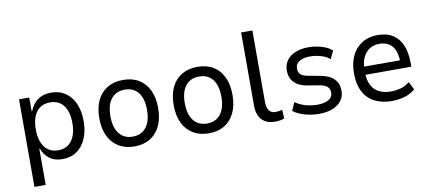

<svg xmlns="http://www.w3.org/2000/svg" viewBox="-76 -993 3284 1462"><g transform="rotate(-10 1566.0 -262.5)"><path d="M87 180V-497H166V-391H170Q192 -448 234 -476.5Q276 -505 335 -505Q399 -505 446 -473Q493 -441 518 -384Q543 -327 543 -248Q543 -172 518 -114Q493 -56 446.5 -23.5Q400 9 335 9Q277 9 237.5 -19Q198 -47 178 -100H174V180ZM314 -63Q383 -63 419.5 -113Q456 -163 456 -249Q456 -335 420 -384Q384 -433 315 -433Q246 -433 209.5 -384Q173 -335 173 -249Q173 -163 209.5 -113Q246 -63 314 -63Z M892 9Q822 9 770.5 -22Q719 -53 691.5 -110.5Q664 -168 664 -249Q664 -329 691.5 -386.5Q719 -444 770.5 -474.5Q822 -505 892 -505Q963 -505 1013.5 -474.5Q1064 -444 1091.5 -386.5Q1119 -329 1119 -249Q1119 -168 1091.5 -110.5Q1064 -53 1013.5 -22Q963 9 892 9ZM891 -67Q958 -67 995.5 -114Q1033 -161 1033 -249Q1033 -337 996 -383.5Q959 -430 892 -430Q825 -430 787.5 -383.5Q750 -337 750 -249Q750 -161 787.5 -114Q825 -67 891 -67Z M1467 9Q1397 9 1345.5 -22Q1294 -53 1266.5 -110.5Q1239 -168 1239 -249Q1239 -329 1266.5 -386.5Q1294 -444 1345.5 -474.5Q1397 -505 1467 -505Q1538 -505 1588.5 -474.5Q1639 -444 1666.5 -386.5Q1694 -329 1694 -249Q1694 -168 1666.5 -110.5Q1639 -53 1588.5 -22Q1538 9 1467 9ZM1466 -67Q1533 -67 1570.5 -114Q1608 -161 1608 -249Q1608 -337 1571 -383.5Q1534 -430 1467 -430Q1400 -430 1362.5 -383.5Q1325 -337 1325 -249Q1325 -161 1362.5 -114Q1400 -67 1466 -67Z M1978 9Q1913 9 1877 -29Q1841 -67 1841 -140V-705H1928V-148Q1928 -124 1935 -104.5Q1942 -85 1956.5 -74Q1971 -63 1994 -63Q2007 -63 2021 -65Q2035 -67 2047 -70L2050 -2Q2032 4 2015.5 6.5Q1999 9 1978 9Z M2320 9Q2282 9 2244 2Q2206 -5 2174.5 -18Q2143 -31 2120 -49L2148 -112Q2174 -94 2202 -83Q2230 -72 2260 -67Q2290 -62 2317 -62Q2372 -62 2404.5 -80.5Q2437 -99 2437 -133Q2437 -164 2418.5 -181Q2400 -198 2358 -205L2266 -220Q2200 -231 2166.5 -267Q2133 -303 2133 -357Q2133 -401 2155.5 -434Q2178 -467 2221.5 -486Q2265 -505 2326 -505Q2358 -505 2393 -498.5Q2428 -492 2458 -479Q2488 -466 2507 -447L2477 -386Q2457 -404 2431.5 -414Q2406 -424 2378.5 -429Q2351 -434 2326 -434Q2274 -434 2243 -415Q2212 -396 2212 -360Q2212 -330 2229.5 -314Q2247 -298 2287 -291L2376 -275Q2448 -262 2482.5 -227Q2517 -192 2517 -135Q2517 -92 2493 -59.5Q2469 -27 2424.5 -9Q2380 9 2320 9Z M2884 9Q2806 9 2749.5 -20Q2693 -49 2663 -106.5Q2633 -164 2633 -248Q2633 -324 2659.5 -381.5Q2686 -439 2737.5 -472Q2789 -505 2861 -505Q2931 -505 2978 -475Q3025 -445 3048.5 -388.5Q3072 -332 3072 -253V-223H2699V-286H3015L2996 -265Q2996 -354 2961 -395.5Q2926 -437 2861 -437Q2820 -437 2787.5 -417Q2755 -397 2736 -358.5Q2717 -320 2717 -260V-245Q2717 -182 2737.5 -142.5Q2758 -103 2796 -83.5Q2834 -64 2886 -64Q2922 -64 2961 -73.5Q3000 -83 3032 -111L3063 -49Q3025 -17 2977.5 -4Q2930 9 2884 9Z"/></g></svg>

Font: Nunito Sans 7pt SemiCondensed
Style: Regular
Weight: 400
Width: 4
Designer: Vernon Adams
Foundry: Vernon Adams
Version: Version 3.101;gftools[0.9.27]